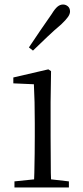

<svg xmlns="http://www.w3.org/2000/svg" viewBox="-20 -830 368 850"><path d="M44 0V-27L131 -36Q132 -49 132 -65Q133 -106 133.5 -150Q134 -194 134 -227V-285Q134 -335 133 -377.5Q132 -420 130 -457L39 -461V-487L194 -523L206 -515L204 -378V-227Q204 -194 204.5 -150Q205 -106 205 -65Q205 -49 206 -36L285 -27V0ZM108 -620Q133 -658 158.5 -695Q184 -732 209 -768Q223 -791 234.5 -800.5Q246 -810 259 -810Q271 -810 280.5 -802Q290 -794 290 -779Q290 -768 281 -755Q272 -742 251 -722Q220 -696 189 -666.5Q158 -637 126 -606Z"/></svg>

Font: Early Summer Mincho Light
Style: Regular
Weight: 300
Designer: GuiWonder
Version: Version 1.002